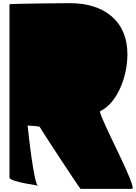

<svg xmlns="http://www.w3.org/2000/svg" viewBox="-20 -1051 860 1216"><path d="M40 -1024V73C40 103 250 126 222 126C194 126 155 -256 155 -256C155 -256 232 -252 232 -247C232 -242 486 145 490 145H816C856 145 610 -306 613 -346C721 -396 787 -563 787 -707C787 -925 631 -1031 425 -1031C420 -1031 40 -1028 40 -1024Z"/></svg>

Font: PlasticEraser
Style: Regular
Weight: 400
Foundry: Cannot Into Space Fonts
Version: Version 0.43